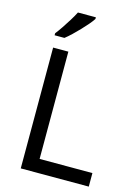

<svg xmlns="http://www.w3.org/2000/svg" viewBox="-138 -1020 799 1096"><g transform="rotate(15 262.0 -472.0)"><path d="M97 0V-714H187V-80H499V0ZM288 -934Q279 -920 262 -900Q245 -880 224.5 -858.5Q204 -837 183.5 -817.5Q163 -798 145 -784H87V-796Q102 -815 119.5 -841Q137 -867 154 -894.5Q171 -922 182 -944H288Z"/></g></svg>

Font: Noto Sans Tamil
Style: Regular
Weight: 400
Designer: Jelle Bosma - Monotype Design Team
Foundry: Monotype Imaging Inc.
Version: Version 2.003